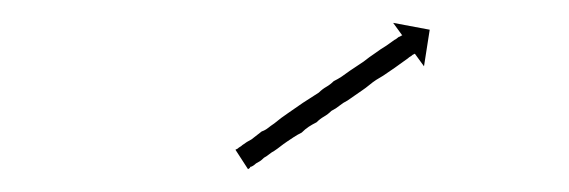

<svg xmlns="http://www.w3.org/2000/svg" viewBox="-20 -551 498 168"><path d="M188 -421Q189 -422 190 -422.5Q191 -423 192 -424Q196 -427 200 -429Q204 -432 209 -436Q212 -437 214.5 -439Q217 -441 220 -443Q226 -448 232 -452Q235 -454 238.5 -456.5Q242 -459 245 -461Q253 -466 259 -470Q262 -473 265.5 -475Q269 -477 272 -480Q276 -482 279 -484Q282 -486 286 -489Q289 -491 292 -493Q295 -495 298 -497Q303 -501 309 -505Q313 -508 318 -511Q321 -513 325 -516Q327 -517 328 -518Q329 -519 330 -519Q331 -520 332 -520L324 -531L356 -525L351 -493L343 -504Q343 -504 341 -503Q340 -502 339 -501.5Q338 -501 337 -500Q334 -498 330 -495Q326 -492 320 -488Q316 -485 309 -481Q306 -479 303 -476.5Q300 -474 297 -472Q294 -470 290.5 -467.5Q287 -465 284 -463Q280 -461 277 -458.5Q274 -456 270 -454Q267 -451 263.5 -449Q260 -447 257 -444Q253 -442 250 -440Q247 -438 244 -435Q240 -433 237 -431Q234 -429 231 -427Q228 -425 225.5 -423Q223 -421 220 -419Q218 -418 215.5 -416Q213 -414 211 -413Q209 -411 207.5 -410Q206 -409 204 -408Q203 -407 201.5 -406Q200 -405 199 -405Q199 -404 197 -403L186 -420Q188 -421 188 -421Z"/></svg>

Font: FRB American Cursive Just Arrows Light
Style: Italic
Weight: 300
Italic angle: -25°
Version: Version 2.0;Modular Font Editor K font №1